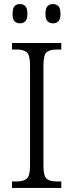

<svg xmlns="http://www.w3.org/2000/svg" viewBox="-20 -926 362 946"><path d="M39 0V-32H63Q96 -32 112 -45.5Q128 -59 128 -110V-603Q128 -655 112 -668.5Q96 -682 63 -682H39V-714H282V-682H259Q225 -682 209.5 -668.5Q194 -655 194 -603V-111Q194 -59 209.5 -45.5Q225 -32 259 -32H282V0ZM241 -811Q225 -811 214.5 -821Q204 -831 204 -858Q204 -886 214.5 -896Q225 -906 241 -906Q257 -906 267.5 -896Q278 -886 278 -858Q278 -831 267.5 -821Q257 -811 241 -811ZM78 -811Q62 -811 52 -821Q42 -831 42 -858Q42 -886 52 -896Q62 -906 78 -906Q94 -906 104.5 -896Q115 -886 115 -858Q115 -831 104.5 -821Q94 -811 78 -811Z"/></svg>

Font: Noto Serif Hebrew SemiCondensed Light
Style: Regular
Weight: 300
Width: 4
Designer: Monotype Design Team
Foundry: Monotype Imaging Inc.
Version: Version 2.004; ttfautohint (v1.8.4.7-5d5b)